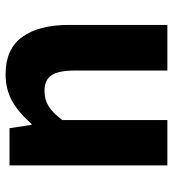

<svg xmlns="http://www.w3.org/2000/svg" viewBox="14 -618 618 686"><g transform="rotate(90 323.0 -275.0)"><path d="M69 -214V-564H232V-234Q232 -175 249 -150Q266 -125 304 -125Q336 -125 360 -140Q384 -155 409 -189V-564H571V0H438L426 -79H423Q384 -34 342 -10Q300 14 245 14Q155 14 112 -45.5Q69 -105 69 -214Z"/></g></svg>

Font: Merged Yaku Han JP ExtraBold
Style: Regular
Weight: 800
Designer: Ryoko NISHIZUKA 西塚涼子 (kana, bopomofo & ideographs); Paul D. Hunt (Latin, Greek & Cyrillic); Sandoll Communications 산돌커뮤니
Foundry: Adobe
Version: Version 2.004